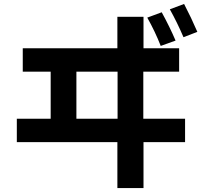

<svg xmlns="http://www.w3.org/2000/svg" viewBox="-20 -885 1040 970"><path d="M907 -697Q875 -772 838 -838L910 -865Q947 -794 977 -724ZM792 -653Q763 -727 724 -796L797 -823Q838 -748 867 -680ZM573 -167H65V-285H236V-523H95V-641H573V-800H705V-641H885V-523H704V-285H915V-167H705V65H573ZM366 -523V-285H574V-523Z"/></svg>

Font: IBM Plex Sans JP
Style: Bold
Weight: 700
Designer: Mike Abbink; Paul van der Laan; Pieter van Rosmalen; Wujin Sim; Yejin Wi; Jinhee Kim; Boomi Park; Yona Kim; Kichan Ma
Foundry: Sandoll Inc.
Version: Version 1.001